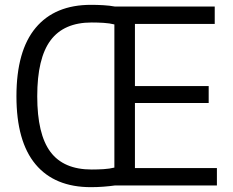

<svg xmlns="http://www.w3.org/2000/svg" viewBox="-20 -767 963 794"><path d="M356 7Q206 7 127 -87.5Q48 -182 48 -369Q48 -557 127.5 -652Q207 -747 356 -747Q382 -747 407.5 -745.5Q433 -744 455 -740H868V-668H538V-411H843V-341H538V-72H877V0H455Q434 3 408 5Q382 7 356 7ZM359 -66Q384 -66 408.5 -67.5Q433 -69 453 -74V-666Q433 -671 408.5 -672.5Q384 -674 359 -674Q244 -674 189 -600Q134 -526 134 -369Q134 -212 188.5 -139Q243 -66 359 -66Z"/></svg>

Font: Encode Sans Narrow
Style: Regular
Weight: 400
Designer: Pablo Impallari, Andres Torresi
Foundry: Pablo Impallari, Andres Torresi
Version: Version 1.000; ttfautohint (v1.00) -l 8 -r 50 -G 200 -x 14 -